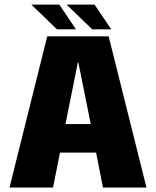

<svg xmlns="http://www.w3.org/2000/svg" viewBox="-20 -838 696 858"><path d="M22.5 0H217L248 -156H409.5L440 0H634.5L465.5 -675.5H191ZM272.5 -283.5 328 -559.5H330L385.5 -283.5ZM392 -707H477L402.5 -817.5H277.5ZM234.5 -707H319.5L245 -817.5H120Z"/></svg>

Font: Anybody SemiCondensed ExtraBold
Style: Regular
Weight: 800
Width: 4
Version: Version 1.113;gftools[0.9.25]